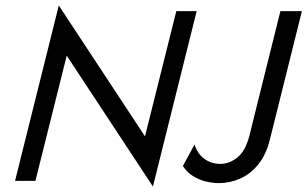

<svg xmlns="http://www.w3.org/2000/svg" viewBox="-20 -666 1132 707"><path d="M543.1 20.8 225.7 -461.1 110.4 0H35.4L196.5 -645.8L513.9 -163.9L629.2 -625H704.2ZM786.1 8.3Q763.2 8.3 737.5 2.1Q711.8 -4.2 689.6 -18.4Q667.4 -32.6 653.5 -54.9L696.5 -134Q706.2 -100.7 731.9 -81.6Q757.6 -62.5 791.7 -62.5Q824.3 -62.5 854.2 -86.1Q884 -109.7 898.6 -167.4L1012.5 -625H1091.7L973.6 -151.4Q959.7 -95.8 930.9 -60.4Q902.1 -25 864.2 -8.3Q826.4 8.3 786.1 8.3Z"/></svg>

Font: Afacad
Style: Italic
Weight: 400
Italic angle: -14°
Designer: Kristian Moeller
Foundry: Dicotype
Version: Version 1.000